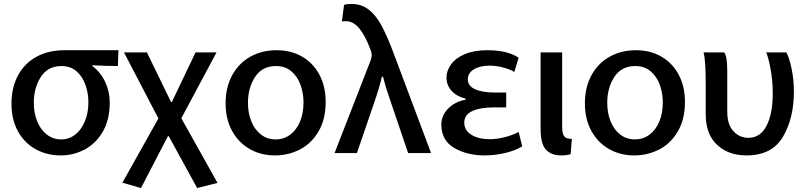

<svg xmlns="http://www.w3.org/2000/svg" viewBox="-20 -753 4082 971"><path d="M535 -235Q535 -147 499.5 -86.5Q464 -26 407.5 3.5Q351 33 287 33Q217 33 160 1.5Q103 -30 70.5 -89.5Q38 -149 38 -228Q38 -311 71.5 -372.5Q105 -434 165.5 -466.5Q226 -499 305 -499H579L576 -419Q516 -419 448 -423L447 -419Q489 -388 512 -338.5Q535 -289 535 -235ZM427 -236Q427 -281 412.5 -323Q398 -365 367.5 -392Q337 -419 291 -419Q222 -419 186.5 -364Q151 -309 151 -233Q151 -181 168.5 -138.5Q186 -96 217.5 -72Q249 -48 289 -48H290Q329 -48 360 -72Q391 -96 409 -139Q427 -182 427 -236Z M849 -237 969 -488H1075L897 -155L1080 172L977 198L833 -65L829 -64L693 198L599 171L781 -154L607 -488H723L845 -237Z M1121 -230Q1121 -312 1154.5 -373Q1188 -434 1246.5 -466.5Q1305 -499 1379 -499Q1453 -499 1509 -466Q1565 -433 1596 -374Q1627 -315 1627 -238Q1627 -149 1590.5 -87.5Q1554 -26 1495.5 3.5Q1437 33 1371 33H1370Q1300 33 1243.5 1Q1187 -31 1154 -90.5Q1121 -150 1121 -230ZM1515 -235Q1515 -280 1500.5 -322Q1486 -364 1454.5 -391.5Q1423 -419 1376 -419Q1306 -419 1270 -364Q1234 -309 1234 -233Q1234 -180 1251.5 -138Q1269 -96 1300.5 -72Q1332 -48 1373 -48H1374Q1415 -48 1447 -71.5Q1479 -95 1497 -137.5Q1515 -180 1515 -235Z M1917 -365H1911Q1903 -325 1881 -259L1785 21H1672L1855 -449Q1860 -465 1860 -475Q1860 -485 1854 -501Q1829 -569 1798.5 -607.5Q1768 -646 1728 -646Q1715 -646 1709 -645L1720 -728Q1730 -733 1758 -733Q1808 -733 1844.5 -704.5Q1881 -676 1908 -626.5Q1935 -577 1966 -496L2160 21H2044L1950 -256Q1930 -312 1917 -365Z M2238 -361Q2238 -396 2261.5 -428Q2285 -460 2331.5 -479.5Q2378 -499 2444 -499Q2547 -499 2603 -461L2581 -389Q2563 -401 2527 -411Q2491 -421 2456 -421Q2406 -421 2376 -402Q2346 -383 2346 -352Q2346 -318 2383 -301.5Q2420 -285 2482 -285H2540V-210H2480Q2410 -210 2369 -191.5Q2328 -173 2328 -133Q2328 -93 2364.5 -71Q2401 -49 2456 -49Q2494 -49 2535.5 -60Q2577 -71 2603 -86L2621 -13Q2588 8 2535.5 20.5Q2483 33 2431 33Q2342 33 2277 -5Q2212 -43 2212 -123Q2212 -169 2246.5 -204Q2281 -239 2335 -249V-254Q2288 -266 2263 -294.5Q2238 -323 2238 -361Z M2872 -51 2866 26Q2849 33 2818 33Q2768 33 2741 4Q2714 -25 2714 -100V-488H2823V-111Q2823 -77 2833.5 -63.5Q2844 -50 2872 -51Z M2938 -230Q2938 -312 2971.5 -373Q3005 -434 3063.5 -466.5Q3122 -499 3196 -499Q3270 -499 3326 -466Q3382 -433 3413 -374Q3444 -315 3444 -238Q3444 -149 3407.5 -87.5Q3371 -26 3312.5 3.5Q3254 33 3188 33H3187Q3117 33 3060.5 1Q3004 -31 2971 -90.5Q2938 -150 2938 -230ZM3332 -235Q3332 -280 3317.5 -322Q3303 -364 3271.5 -391.5Q3240 -419 3193 -419Q3123 -419 3087 -364Q3051 -309 3051 -233Q3051 -180 3068.5 -138Q3086 -96 3117.5 -72Q3149 -48 3190 -48H3191Q3232 -48 3264 -71.5Q3296 -95 3314 -137.5Q3332 -180 3332 -235Z M3995 -290Q3995 -155 3939.5 -61Q3884 33 3755 33Q3664 33 3606.5 -20.5Q3549 -74 3549 -176V-317Q3549 -386 3546.5 -426.5Q3544 -467 3538 -488H3642Q3658 -471 3658 -392V-188Q3658 -123 3689 -89.5Q3720 -56 3765 -56Q3825 -56 3856.5 -116.5Q3888 -177 3888 -281Q3888 -345 3877 -404Q3866 -463 3855 -488H3957Q3972 -460 3983.5 -405Q3995 -350 3995 -290Z"/></svg>

Font: Gmarket Sans TTF Medium
Style: Regular
Weight: 500
Designer: Creative Director : Sungho Lee; Art Director : Kiwoong Choi; Project Manager : Sori Yang, Jongwook Yoon; Font Designer :
Foundry: Sandoll Inc.
Version: Version 1.000;hotconv 1.0.109;makeotfexe 2.5.65596